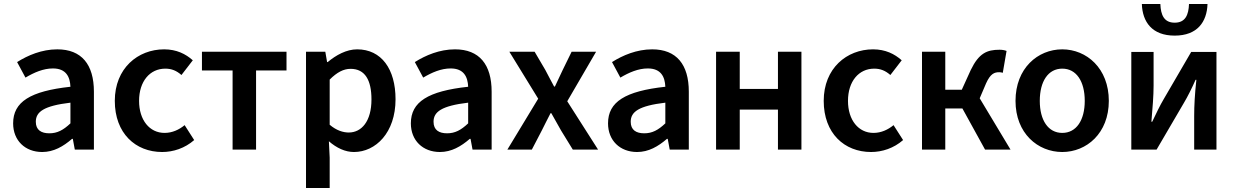

<svg xmlns="http://www.w3.org/2000/svg" viewBox="-20 -752 6208 965"><path d="M192 12C250 12 298 -16 342 -54H346L356 0H452V-291C452 -428 390 -504 268 -504C190 -504 120 -474 66 -440L108 -362C152 -388 198 -408 246 -408C312 -408 332 -366 334 -316C132 -294 46 -240 46 -132C46 -46 106 12 192 12ZM228 -82C188 -82 160 -98 160 -140C160 -190 200 -220 334 -236V-132C298 -98 268 -82 228 -82Z M795 12C851 12 909 -7 956 -48L908 -123C880 -100 846 -84 807 -84C732 -84 679 -148 679 -245C679 -343 733 -407 811 -407C842 -407 867 -397 892 -375L949 -449C913 -481 867 -504 805 -504C673 -504 557 -409 557 -245C557 -82 661 12 795 12Z M1149 0H1267V-398H1420V-492H995V-398H1149Z M1518 193H1637V40L1633 -42C1672 -8 1715 12 1759 12C1868 12 1968 -85 1968 -253C1968 -405 1897 -504 1775 -504C1721 -504 1669 -475 1627 -440H1624L1615 -492H1518ZM1733 -86C1705 -86 1671 -96 1637 -125V-352C1674 -389 1707 -406 1742 -406C1815 -406 1847 -349 1847 -252C1847 -142 1797 -86 1733 -86Z M2191 12C2249 12 2297 -16 2341 -54H2345L2355 0H2451V-291C2451 -428 2389 -504 2267 -504C2189 -504 2119 -474 2065 -440L2107 -362C2151 -388 2197 -408 2245 -408C2311 -408 2331 -366 2333 -316C2131 -294 2045 -240 2045 -132C2045 -46 2105 12 2191 12ZM2227 -82C2187 -82 2159 -98 2159 -140C2159 -190 2199 -220 2333 -236V-132C2297 -98 2267 -82 2227 -82Z M2530 0H2653L2703 -96C2718 -125 2732 -155 2747 -183H2751C2767 -155 2784 -125 2800 -96L2859 0H2986L2831 -243L2976 -492H2853L2808 -400C2795 -372 2782 -344 2769 -317H2765C2751 -344 2735 -372 2721 -400L2667 -492H2540L2685 -256Z M3182 12C3240 12 3288 -16 3332 -54H3336L3346 0H3442V-291C3442 -428 3380 -504 3258 -504C3180 -504 3110 -474 3056 -440L3098 -362C3142 -388 3188 -408 3236 -408C3302 -408 3322 -366 3324 -316C3122 -294 3036 -240 3036 -132C3036 -46 3096 12 3182 12ZM3218 -82C3178 -82 3150 -98 3150 -140C3150 -190 3190 -220 3324 -236V-132C3288 -98 3258 -82 3218 -82Z M3579 0H3698V-201H3890V0H4008V-492H3890V-305H3698V-492H3579Z M4358 12C4414 12 4472 -7 4519 -48L4471 -123C4443 -100 4409 -84 4370 -84C4295 -84 4242 -148 4242 -245C4242 -343 4296 -407 4374 -407C4405 -407 4430 -397 4455 -375L4512 -449C4476 -481 4430 -504 4368 -504C4236 -504 4120 -409 4120 -245C4120 -82 4224 12 4358 12Z M4614 0H4731V-207H4817L4931 0H5059L4904 -258L4936 -333C4958 -382 4978 -389 5002 -389C5009 -389 5014 -388 5020 -386L5039 -496C5029 -500 5017 -502 5004 -502C4941 -502 4900 -485 4859 -400L4814 -301H4731V-492H4614Z M5319 12C5441 12 5553 -82 5553 -245C5553 -409 5441 -504 5319 -504C5196 -504 5084 -409 5084 -245C5084 -82 5196 12 5319 12ZM5319 -84C5248 -84 5206 -148 5206 -245C5206 -343 5248 -407 5319 -407C5390 -407 5432 -343 5432 -245C5432 -148 5390 -84 5319 -84Z M5666 0H5793L5931 -236C5949 -266 5971 -310 5989 -351H5993C5985 -278 5982 -220 5982 -169V0H6094V-491H5967L5829 -254C5811 -224 5789 -178 5771 -140H5767C5773 -212 5778 -270 5778 -322V-491H5666ZM5884 -573C5998 -573 6046 -642 6049 -732H5956C5954 -676 5937 -638 5884 -638C5831 -638 5814 -676 5812 -732H5719C5722 -642 5770 -573 5884 -573Z"/></svg>

Font: Source Sans Pro Semibold
Style: Regular
Weight: 600
Designer: Paul D. Hunt
Foundry: Adobe Systems Incorporated
Version: Version 3.006;hotconv 1.0.111;makeotfexe 2.5.65597